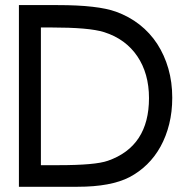

<svg xmlns="http://www.w3.org/2000/svg" viewBox="-20 -712 734 738"><path d="M642.1 -336.4Q642.1 -282.2 630.4 -235.1Q618.7 -188 597.2 -148.9Q575.7 -109.9 545.4 -80.3Q515.1 -50.8 478 -31.2Q406.2 5.9 278.3 5.9H52.7V-692.4H202.1Q279.8 -692.4 335.2 -686Q390.6 -679.7 425.8 -667Q476.1 -648.9 516.4 -617.4Q556.6 -585.9 584.5 -543Q612.3 -500 627.2 -448Q642.1 -396 642.1 -336.4ZM552.7 -335Q552.7 -382.3 541.3 -422.9Q529.8 -463.4 507.8 -495.8Q485.8 -528.3 453.9 -551.8Q421.9 -575.2 380.4 -588.4Q350.6 -597.7 299.6 -602.1Q248.5 -606.4 175.8 -606.4H137.2V-77.1H204.6Q275.4 -77.1 322.8 -81.3Q370.1 -85.4 395 -94.2Q552.7 -149.4 552.7 -335Z"/></svg>

Font: Kawthoolei
Style: Bold
Weight: 700
Designer: Moe Zed
Foundry: Moe Zed
Version: Version 1.000;July 10, 2024;FontCreator 14.0.0.2901 32-bit